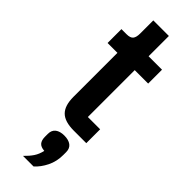

<svg xmlns="http://www.w3.org/2000/svg" viewBox="-308 -674 950 950"><g transform="rotate(45 167.0 -199.0)"><path d="M210 0Q147 0 119 -28Q91 -56 91 -117V-425H22V-522H58Q84 -522 93.5 -534Q103 -546 103 -572V-664H212V-522H306V-425H212V-97H298V0ZM195 50Q225 50 242 63Q259 76 259 102V122Q259 167 240.5 204.5Q222 242 195 266H121Q144 244 158 223Q172 202 178 174Q152 172 141.5 159Q131 146 131 122V102Q131 76 148 63Q165 50 195 50Z"/></g></svg>

Font: IBM Plex Sans Cond SmBld
Style: Regular
Weight: 600
Width: 3
Designer: Mike Abbink, Paul van der Laan, Pieter van Rosmalen
Foundry: Bold Monday
Version: Version 1.3